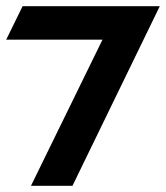

<svg xmlns="http://www.w3.org/2000/svg" viewBox="-34 -600 536 620"><path d="M-14 -472H297L66 0H200L482 -580H39Z"/></svg>

Font: Charger Pro
Style: UltraExt
Weight: 900
Designer: Jasper
Foundry: Cannot Into Space Fonts
Version: Version 1.09